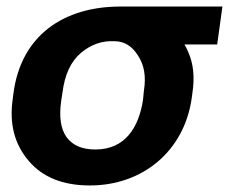

<svg xmlns="http://www.w3.org/2000/svg" viewBox="-20 -552 700 587"><path d="M255 15C416 15 543 -90 566 -251L568 -266C576 -317 571 -359 555 -394C552 -402 548 -409 544 -416H644L660 -532H348C175 -532 44 -444 21 -266L19 -250C8 -174 24 -112 67 -61C110 -10 172 15 255 15ZM272 -95C231 -95 203 -107 184 -132C166 -157 160 -193 167 -243L171 -269C178 -324 196 -363 227 -390C258 -416 292 -428 330 -426C360 -426 384 -411 402 -382C421 -353 427 -318 420 -275L417 -245C404 -163 363 -95 272 -95Z"/></svg>

Font: Cheyenne Sans
Style: Bold Italic
Weight: 700
Italic angle: -8.13011°
Designer: The Public Sans project authors (U.S. Web Design System), Libre Franklin designed by Pablo Impallari and Rodrigo Fuenzal
Foundry: The Cheyenne Sans Project Authors
Version: Version 2.007